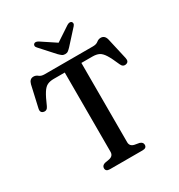

<svg xmlns="http://www.w3.org/2000/svg" viewBox="-206 -1034 1090 1170"><g transform="rotate(-30 339.0 -448.5)"><path d="M169 -700H509Q533 -700 546.2 -711Q559.5 -722 575.5 -722Q603.5 -722 612 -689L646 -539Q652.5 -509.5 628 -504.5Q605.5 -500 595 -525Q572.5 -577.5 555.8 -604Q539 -630.5 520.8 -639.2Q502.5 -648 475.5 -648H397.5V-90Q397.5 -61.5 427.5 -54.5L461 -48.5Q483 -41.5 483 -23Q483 0 454 0H224.5Q195.5 0 195.5 -23Q195.5 -41.5 217 -48.5L250.5 -54.5Q280.5 -61.5 280.5 -90V-648H203Q176 -648 157.8 -639.2Q139.5 -630.5 122.8 -604Q106 -577.5 83.5 -525Q72.5 -500 50.5 -504.5Q25.5 -509.5 32.5 -539L66.5 -689Q75 -722 102.5 -722Q119 -722 132 -711Q145 -700 169 -700ZM380 -767.5Q369.5 -756.5 361 -750Q352.5 -743.5 339.5 -743.5Q326.5 -743.5 317.8 -750Q309 -756.5 298 -767.5L209.5 -865.5Q201.5 -874 202 -881.8Q202.5 -889.5 207.5 -893.5Q219 -902.5 238.5 -890.5L339 -824L439.5 -890.5Q459 -902.5 471 -893.5Q475.5 -889.5 476 -881.8Q476.5 -874 469 -865.5Z"/></g></svg>

Font: Fraunces 9pt S050
Style: Regular
Weight: 400
Version: Version 1.000; ttfautohint (v1.8.3)